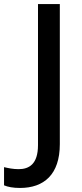

<svg xmlns="http://www.w3.org/2000/svg" viewBox="-97 -800 407 950"><path d="M2 130C120 130 199 64 199 -87V-780H91V-82C91 13 46 37 -5 37C-32 37 -56 32 -77 27V117C-58 125 -32 130 2 130Z"/></svg>

Font: Noto Sans Malayalam UI Medium
Style: Regular
Weight: 500
Designer: Jelle Bosma - Monotype Design Team
Foundry: Monotype Imaging Inc.
Version: Version 2.104